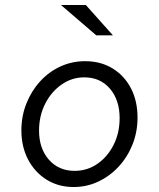

<svg xmlns="http://www.w3.org/2000/svg" viewBox="-20 -742 640 772"><path d="M276 10Q215 10 167.5 -19.5Q120 -49 93 -100.5Q66 -152 66 -218Q66 -275 86 -325.5Q106 -376 141 -414.5Q176 -453 222.5 -474.5Q269 -496 322 -496Q385 -496 432.5 -467Q480 -438 506.5 -387Q533 -336 533 -269Q533 -212 513 -161.5Q493 -111 457.5 -72.5Q422 -34 375.5 -12Q329 10 276 10ZM280 -55Q331 -55 372 -83.5Q413 -112 437 -160Q461 -208 461 -267Q461 -340 422 -385.5Q383 -431 319 -431Q269 -431 227.5 -402Q186 -373 161.5 -324.5Q137 -276 137 -217Q137 -145 176.5 -100Q216 -55 280 -55ZM367 -600 225 -722H325L434 -600Z"/></svg>

Font: Red Hat Mono
Style: Italic
Weight: 400
Italic angle: -12°
Monospace: yes
Designer: Pentagram, MCKL
Foundry: MCKL
Version: Version 1.030